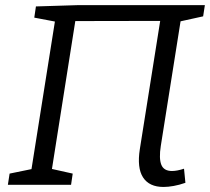

<svg xmlns="http://www.w3.org/2000/svg" viewBox="-20 -718 816 746"><path d="M615.3 8.4Q559.8 8.4 535.8 -28.7Q511.8 -65.7 523.4 -139.1L604.7 -651.2L616.8 -636.8L257.1 -636.1L274.8 -650.2L179.9 -49.2L172.9 -63.5L262.5 -43.5L256.1 0H10.6L17.3 -43.5L114.9 -63.5L100.5 -49.2L195.2 -646.2L206.5 -631.8L113.2 -649.5L119.6 -693L281.2 -698H776L769.3 -654.5L670.7 -632.8L683.4 -646.9L604.8 -151.2Q597.1 -102.2 606.8 -77.9Q616.4 -53.6 648.4 -53.6Q667.7 -53.6 695 -62.5L700.4 -7.7Q676.3 0.7 654.8 4.5Q633.3 8.4 615.3 8.4Z"/></svg>

Font: Bitter Thin
Style: Italic
Weight: 100
Italic angle: -9°
Designer: Sol Matas, and Bitter project Authors
Foundry: Sol Matas
Version: Version 2.002